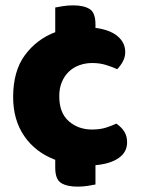

<svg xmlns="http://www.w3.org/2000/svg" viewBox="-20 -602 532 716"><path d="M324 -367Q299 -367 276.5 -359Q254 -351 237.5 -335.5Q221 -320 211 -297Q201 -274 201 -243Q201 -181 236.5 -150Q272 -119 323 -119Q353 -119 375 -126Q397 -133 414 -141Q434 -127 444 -110.5Q454 -94 454 -71Q454 -35 423 -13Q392 9 336 14V86Q327 88 308 91Q289 94 269 94Q230 94 208 80.5Q186 67 186 23V-6Q112 -34 70.5 -94.5Q29 -155 29 -240Q29 -337 73 -396.5Q117 -456 186 -482V-574Q195 -576 214 -579Q233 -582 253 -582Q292 -582 314 -568.5Q336 -555 336 -511V-498Q390 -491 418.5 -467Q447 -443 447 -408Q447 -389 438 -372.5Q429 -356 417 -344Q400 -352 376 -359.5Q352 -367 324 -367Z"/></svg>

Font: Baloo Tammudu
Style: Regular
Weight: 400
Designer: Omkar Shende and Ek Type
Foundry: Ek Type
Version: Version 1.007;PS 1.000;hotconv 1.0.88;makeotf.lib2.5.647800